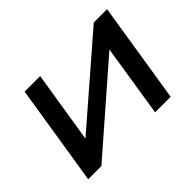

<svg xmlns="http://www.w3.org/2000/svg" viewBox="-130 -985 1266 1266"><g transform="rotate(-45 502.5 -352.5)"><path d="M78 0 190 -705H335L255 -205L253 -201L835 -705H959L847 0H702L781 -502L783 -507L201 0Z"/></g></svg>

Font: Nunito Sans 7pt Expanded
Style: Bold Italic
Weight: 700
Width: 7
Italic angle: -9°
Designer: Vernon Adams
Foundry: Vernon Adams
Version: Version 3.101;gftools[0.9.27]